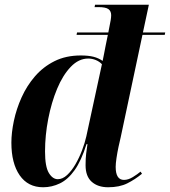

<svg xmlns="http://www.w3.org/2000/svg" viewBox="-20 -780 717 810"><path d="M162 10Q98 10 63 -40.5Q28 -91 28 -178Q28 -220 38.5 -270Q49 -320 71 -369Q93 -418 127.5 -458Q162 -498 210 -522Q258 -546 321 -546Q353 -546 374.5 -540.5Q396 -535 413 -523Q416 -537 419.5 -555.5Q423 -574 425 -584L435 -633H303L305 -643H437L442 -669Q445 -683 447 -695Q449 -707 449 -716Q449 -733 437.5 -741.5Q426 -750 395 -750H379L381 -760H608L583 -643H677L675 -633H581L489 -200Q485 -184 480 -160.5Q475 -137 471.5 -113.5Q468 -90 468 -76Q468 -21 503 -21Q521 -21 540.5 -33Q560 -45 573 -56L579 -47Q550 -23 517 -6.5Q484 10 436 10Q393 10 367 -13Q341 -36 341 -83Q341 -112 343.5 -132Q346 -152 349 -172H345Q323 -102 295 -62.5Q267 -23 233 -6.5Q199 10 162 10ZM224 -24Q244 -24 263 -41.5Q282 -59 298 -86.5Q314 -114 326 -145.5Q338 -177 344 -204L410 -509Q400 -520 384.5 -526.5Q369 -533 352 -533Q312 -533 278.5 -498Q245 -463 221 -405.5Q197 -348 183.5 -278.5Q170 -209 170 -141Q170 -77 186 -50.5Q202 -24 224 -24Z"/></svg>

Font: Noto Serif Display SemiCondensed
Style: Bold Italic
Weight: 700
Width: 4
Italic angle: -12°
Designer: Monotype Design Team
Foundry: Monotype Imaging Inc.
Version: Version 2.009